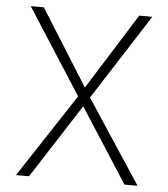

<svg xmlns="http://www.w3.org/2000/svg" viewBox="-51 -739 688 785"><g transform="rotate(5 293.0 -346.5)"><path d="M488.8 0H542.5L317.4 -342.3L542.5 -693.4H488.8L293 -381.3L97.2 -693.4H43.5L268.6 -342.8L43.5 0H97.2L293 -304.2Z"/></g></svg>

Font: Cascadia Mono PL ExtraLight
Style: Regular
Weight: 200
Monospace: yes
Designer: Aaron Bell
Foundry: Saja Typeworks
Version: Version 2404.023